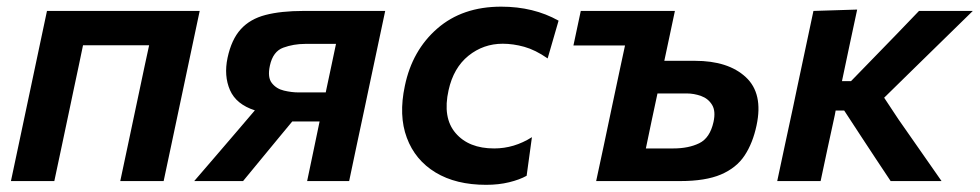

<svg xmlns="http://www.w3.org/2000/svg" viewBox="-20 -530 2868 562"><path d="M12 0Q23.5 -54 34.2 -104.5Q45 -155 58 -217L68.5 -266.5Q84 -339 95 -391.8Q106 -444.5 117.5 -498H564.5Q553 -444.5 542 -391.8Q531 -339 515.5 -266.5L505 -217Q492 -155 481.2 -104.5Q470.5 -54 459 0H332Q343.5 -54 354.2 -104.5Q365 -155 378 -217L388.5 -266.5Q397 -306 403.5 -337.5Q410 -369 416.5 -397.5H223Q217 -369 210.5 -337.5Q204 -306 195.5 -267L185 -217Q172 -155 161.2 -104.5Q150.5 -54 139 0Z M548.5 0Q580 -36.5 611.5 -73.2Q643 -110 673.5 -145.5L726 -207Q671.5 -224.5 653.2 -266.2Q635 -308 646 -360.5Q657.5 -414.5 684.8 -444.5Q712 -474.5 757.2 -486.2Q802.5 -498 868.5 -498H1107.5Q1096 -444 1085 -391.8Q1074 -339.5 1058.5 -267L1048 -217Q1034.5 -155 1024 -104.5Q1013.5 -54 1002 0H879Q888 -43.5 896.8 -84.8Q905.5 -126 915.5 -174.5H835.5L801.5 -133.5Q774.5 -100.5 746.5 -66.8Q718.5 -33 691.5 0ZM853.5 -259.5H933.5L935 -267Q943 -305 950 -337.5Q957 -370 963.5 -401.5H873Q839.5 -401.5 809.2 -390.5Q779 -379.5 770 -338Q762.5 -303.5 775.8 -286.8Q789 -270 811.2 -264.8Q833.5 -259.5 853.5 -259.5Z M1403 11Q1314.5 11 1254.8 -25.2Q1195 -61.5 1170.8 -126.8Q1146.5 -192 1165 -278.5Q1186.5 -382.5 1260 -446.5Q1333.5 -510.5 1447 -510.5Q1542 -510.5 1615 -469.5L1583 -359Q1547 -384 1514.5 -393Q1482 -402 1451.5 -402Q1395 -402 1351.2 -366.8Q1307.5 -331.5 1293 -266Q1275 -185.5 1313.5 -140.5Q1352 -95.5 1426.5 -95.5Q1485 -95.5 1537 -128.5L1521.5 -15.5Q1501 -4 1470.2 3.5Q1439.5 11 1403 11Z M1725 0Q1736.5 -52.5 1747.2 -103.5Q1758 -154.5 1771 -216.5L1781.5 -266Q1789.5 -304.5 1796.5 -336.5Q1803.5 -368.5 1809.5 -397H1658.5L1680 -498H1955.5Q1947.5 -460 1940 -424.8Q1932.5 -389.5 1924.5 -352H2014Q2111.5 -352 2163 -304.2Q2214.5 -256.5 2194.5 -163Q2183.5 -111 2159.5 -74.8Q2135.5 -38.5 2090.2 -19.2Q2045 0 1971 0ZM1870.5 -95.5H1950.5Q1995.5 -95.5 2026.8 -110.8Q2058 -126 2068.5 -173Q2075.5 -205 2064.2 -223.2Q2053 -241.5 2032.2 -249Q2011.5 -256.5 1989.5 -256.5H1904.5Q1895.5 -214.5 1887.5 -177Q1879.5 -139.5 1870.5 -95.5Z M2255 0Q2266.5 -54 2277.2 -104.2Q2288 -154.5 2301.5 -217L2313 -272Q2327.5 -340 2338.5 -392Q2349.5 -444 2361 -498L2489 -502Q2477.5 -448.5 2466.5 -396.8Q2455.5 -345 2444.5 -292.5H2471L2541 -364.5Q2573.5 -398 2605.8 -431.2Q2638 -464.5 2670 -498H2827.5Q2782 -453.5 2736.5 -409Q2691 -364.5 2645 -319.5L2568 -244L2610 -180.5Q2641.5 -135.5 2673.2 -90Q2705 -44.5 2736 0H2587Q2566 -31.5 2545 -63.2Q2524 -95 2503 -127L2451 -206.5H2426L2423.5 -193Q2412 -140.5 2402.2 -95Q2392.5 -49.5 2382 0Z"/></svg>

Font: Commissioner SemiBold
Style: Italic
Weight: 600
Italic angle: -12°
Designer: Kostas Bartsokas
Foundry: Kostas Bartsokas
Version: Version 1.000; ttfautohint (v1.8.3)